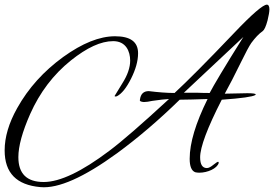

<svg xmlns="http://www.w3.org/2000/svg" viewBox="-21 -689 1179 826"><path d="M1130 -601C1135 -622 1138 -638 1138 -649C1138 -662 1134 -669 1127 -669C1111 -669 1064 -629 987 -548C868 -423 782 -337 730 -289C697 -289 660 -292 619 -297C597 -297 584 -285 581 -260C579 -254 585 -251 598 -250C608 -250 620 -252 634 -255C666 -260 690 -262 706 -263C590 -156 504 -81 449 -40C331 49 237 94 167 94C94 94 58 58 58 -13C58 -60 75 -122 109 -199C150 -291 208 -368 284 -429C353 -484 413 -512 466 -512C521 -512 539 -468 539 -428C539 -399 528 -366 505 -330L472 -276C472 -275 473 -274 475 -274C477 -274 479 -274 482 -275C503 -286 523 -311 543 -351C563 -391 573 -427 573 -460C573 -509 540 -533 474 -533C407 -533 333 -503 251 -444C167 -383 101 -310 53 -224C17 -160 -1 -99 -1 -42C-1 55 50 107 153 116C230 123 340 74 483 -30C573 -96 663 -173 752 -260C757 -260 775 -260 806 -261C837 -262 859 -263 872 -263C821 -160 795 -74 795 -6C795 27 803 46 819 52C824 53 830 54 836 54C872 54 913 36 920 12C920 9 919 7 917 7C915 7 908 11 897 20C886 29 877 34 869 34C850 34 840 19 840 -12C840 -56 871 -139 933 -260C1018 -266 1066 -273 1077 -280C1078 -281 1079 -282 1079 -283C1079 -286 1067 -288 1043 -288C983 -287 951 -286 946 -286C965 -320 988 -365 1016 -422C1036 -463 1051 -491 1060 -504C1077 -527 1093 -544 1109 -555C1116 -560 1123 -575 1130 -601ZM1026 -530C945 -401 897 -320 881 -289C867 -289 850 -289 829 -290H770Z"/></svg>

Font: AlexBrush
Style: Regular
Weight: 400
Designer: Robert E. Leuschke
Foundry: Robert E. Leuschke
Version: Version 1.001